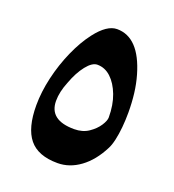

<svg xmlns="http://www.w3.org/2000/svg" viewBox="-100 -627 602 664"><g transform="rotate(20 201.0 -295.0)"><path d="M184 -42Q112 -42 79.5 -82Q47 -122 47 -205Q47 -254 59.5 -308Q72 -362 94 -411.5Q116 -461 143 -496Q183 -548 220 -548Q261 -548 290.5 -517Q320 -486 338 -424Q347 -393 351 -359.5Q355 -326 355 -290Q355 -262 352.5 -235.5Q350 -209 345 -187Q340 -165 333 -152Q306 -99 267 -70.5Q228 -42 184 -42ZM198 -172Q229 -172 251 -187Q273 -202 285 -220.5Q297 -239 297 -251Q297 -297 283.5 -332.5Q270 -368 248 -388.5Q226 -409 198 -409Q179 -409 158 -382.5Q137 -356 122 -315Q106 -276 106 -243Q106 -172 198 -172Z"/></g></svg>

Font: Noto Naskh Arabic
Style: Regular
Weight: 400
Designer: Monotype Design Team, David Williams, Mohamad Dakak and Nizar Qandah
Foundry: Monotype Imaging Inc.
Version: Version 2.013